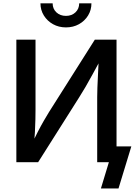

<svg xmlns="http://www.w3.org/2000/svg" viewBox="-20 -963 800 1140"><path d="M671.9 0H557.1V-386.2Q557.1 -407.2 558.3 -442.9Q559.6 -478.5 562 -525.1Q564.5 -571.8 566.9 -625.5L584 -621.6Q552.2 -563 529.3 -521Q506.3 -479 487.8 -447Q469.2 -415 450.2 -385.3L206.5 0H77.1V-727.5H190.9V-313.5Q190.9 -290 190.2 -254.4Q189.5 -218.8 187.3 -178.2Q185.1 -137.7 181.6 -99.1L168 -104Q186.5 -145.5 205.1 -181.4Q223.6 -217.3 240.7 -246.8Q257.8 -276.4 270.5 -296.9L543 -727.5H671.9ZM371.6 -800.3Q329.1 -800.3 294.9 -819.3Q260.7 -838.4 240.5 -870.8Q220.2 -903.3 220.2 -943.4H292.5Q292.5 -910.6 314.9 -889.6Q337.4 -868.7 371.6 -868.7Q405.8 -868.7 428 -889.6Q450.2 -910.6 450.2 -943.4H522.9Q522.9 -903.3 502.9 -870.8Q482.9 -838.4 448.7 -819.3Q414.6 -800.3 371.6 -800.3ZM579.1 156.2 626.5 0H591.8V-93.8H759.8L683.6 156.2Z"/></svg>

Font: V-Inter
Style: Medium-500
Weight: 500
Designer: Rasmus Andersson
Foundry: rsms
Version: Version 4.000;git-4146feb